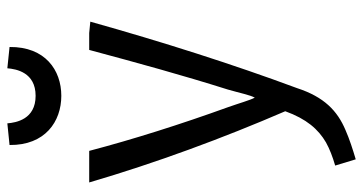

<svg xmlns="http://www.w3.org/2000/svg" viewBox="-253 -541 989 523"><g transform="rotate(-90 241.5 -279.5)"><path d="M242 -607C172 -607 107 -651 108 -748L167 -754C169 -730 178 -677 242 -677C306 -677 315 -730 317 -754L375 -748C376 -651 312 -607 242 -607ZM444 -528C389 -332 328 -140 263 35C239 109 201 145 149 167C124 178 96 187 69 195L52 139C76 132 97 124 115 114C151 93 179 61 200 3C127 -166 59 -350 6 -531H92C123 -413 164 -283 211 -153C222 -122 230 -93 237 -80C244 -92 250 -122 259 -153C299 -280 331 -397 367 -531H413Z"/></g></svg>

Font: Repo Regular
Style: Regular
Weight: 400
Designer: Stefan Peev
Foundry: Context Ltd
Version: Version 1.502